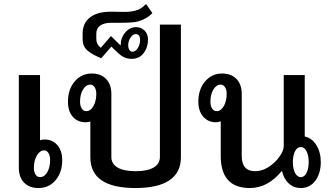

<svg xmlns="http://www.w3.org/2000/svg" viewBox="-20 -939 1666 969"><path d="M294 -131Q294 -69 260.5 -29.5Q227 10 174 10Q128 10 101.5 -17.5Q75 -45 75 -93V-560H182V-231Q193 -235 205 -235Q245 -235 269.5 -206.5Q294 -178 294 -131ZM233 -131Q233 -153 224.5 -166.5Q216 -180 203 -180Q181 -180 166 -154Q151 -128 151 -92Q151 -71 159.5 -58Q168 -45 182 -45Q204 -45 218.5 -70Q233 -95 233 -131Z M893 -815V-145Q893 -68 835 -29Q777 10 664 10Q436 10 436 -145V-326Q425 -322 412 -322Q371 -322 347 -350Q323 -378 323 -426Q323 -488 357 -528Q391 -568 443 -568Q489 -568 515.5 -540.5Q542 -513 542 -465V-147Q542 -112 573.5 -93.5Q605 -75 664 -75Q724 -75 755.5 -93.5Q787 -112 787 -147V-815ZM415 -378Q437 -378 451.5 -403.5Q466 -429 466 -466Q466 -486 457.5 -499Q449 -512 436 -512Q414 -512 399 -487.5Q384 -463 384 -426Q384 -405 392.5 -391.5Q401 -378 415 -378Z M466 -769V-743Q466 -715 489 -698L540 -757L589 -709V-711Q589 -748 612 -775Q635 -802 666 -802Q693 -802 710 -784.5Q727 -767 727 -740Q727 -700 705 -671Q683 -642 645 -642Q624 -642 606.5 -650Q589 -658 568 -679L542 -704L491 -645Q448 -662 422.5 -683Q397 -704 397 -743V-769Q397 -822 434 -851Q471 -880 540 -880L606 -879Q644 -879 666 -886Q693 -893 717 -919L749 -873Q721 -843 674 -830Q650 -824 581 -824H540Q506 -824 486 -810Q466 -796 466 -769ZM627 -711Q627 -696 633 -687Q639 -678 648 -678Q664 -678 675.5 -696.5Q687 -715 687 -737Q687 -767 665 -767Q650 -767 638.5 -749Q627 -731 627 -711Z M1599 -121Q1599 -64 1571.5 -27Q1544 10 1498 10Q1463 10 1437.5 -13Q1412 -36 1403 -77Q1332 10 1241 10Q1094 10 1094 -152V-327Q1081 -322 1070 -322Q1030 -322 1005.5 -350.5Q981 -379 981 -426Q981 -488 1015 -528Q1049 -568 1101 -568Q1147 -568 1173.5 -540.5Q1200 -513 1200 -465V-152Q1200 -75 1268 -75Q1304 -75 1337 -97Q1370 -119 1391 -149Q1412 -179 1412 -202V-560H1518V-250Q1555 -242 1577 -206Q1599 -170 1599 -121ZM1124 -466Q1124 -486 1115.5 -499Q1107 -512 1094 -512Q1072 -512 1057 -487.5Q1042 -463 1042 -426Q1042 -405 1050.5 -391.5Q1059 -378 1073 -378Q1095 -378 1109.5 -403.5Q1124 -429 1124 -466ZM1538 -121Q1538 -154 1527 -175.5Q1516 -197 1498 -197Q1480 -197 1469 -175.5Q1458 -154 1458 -121Q1458 -88 1469 -66.5Q1480 -45 1498 -45Q1516 -45 1527 -66.5Q1538 -88 1538 -121Z"/></svg>

Font: KoHo SemiBold
Style: Regular
Weight: 600
Designer: Cadson Demak & Katatrad Team
Foundry: Cadson Demak Co.,Ltd.
Version: Version 1.000; ttfautohint (v1.6)